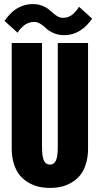

<svg xmlns="http://www.w3.org/2000/svg" viewBox="-20 -911 490 942"><path d="M296 -738.5Q266 -738.5 242.8 -748.8Q219.5 -759 207.5 -771Q195.5 -783 179.8 -793.2Q164 -803.5 147 -803.5Q132.5 -803.5 118.8 -798Q105 -792.5 96 -784.8Q87 -777 80 -769.2Q73 -761.5 70 -756L66.5 -750.5L2.5 -808Q5.5 -814 14.8 -825.5Q24 -837 40.8 -852.8Q57.5 -868.5 84.2 -879.8Q111 -891 140 -891Q164.5 -891 184.2 -884Q204 -877 216.5 -867Q229 -857 239.8 -847.2Q250.5 -837.5 263 -830.5Q275.5 -823.5 289.5 -823.5Q304 -823.5 317.2 -829Q330.5 -834.5 339.2 -842.8Q348 -851 354.8 -859Q361.5 -867 364.5 -872.5L367.5 -878L432 -819.5L427.5 -813.5Q423 -807.5 419.2 -802.8Q415.5 -798 408 -789.8Q400.5 -781.5 393 -775.2Q385.5 -769 374.2 -761.8Q363 -754.5 351.8 -749.8Q340.5 -745 325.8 -741.8Q311 -738.5 296 -738.5ZM37.5 -182.5V-700H186V-193Q186 -142.5 195.5 -123Q205 -103.5 225 -103.5Q245 -103.5 254.2 -122.8Q263.5 -142 263.5 -192.5V-700H412V-182.5Q412 -140 401.2 -106Q390.5 -72 372.5 -50.5Q354.5 -29 330 -14.8Q305.5 -0.5 279.5 5.2Q253.5 11 225 11Q196.5 11 170.8 5.2Q145 -0.5 120.2 -14.8Q95.5 -29 77.5 -50.5Q59.5 -72 48.5 -106Q37.5 -140 37.5 -182.5Z"/></svg>

Font: League Mono Condensed
Style: Bold
Weight: 700
Width: 1
Designer: Tyler Finck
Foundry: The League of Moveable Type / Tyler Finck
Version: Version 2.210